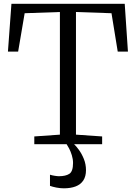

<svg xmlns="http://www.w3.org/2000/svg" viewBox="-20 -763 719 1016"><path d="M297 -50.5V-699.5L110.5 -693L76 -490H22L40.5 -743H640L657 -490H603L570 -693L382 -699.5V-50.5L520.5 -41V0H161.5V-41ZM318 233.5Q298.5 233.5 278.2 229.5Q258 225.5 244.5 220.5V161.5Q255 165 269.2 167.2Q283.5 169.5 291.5 169.5Q327.5 169.5 347 156.8Q366.5 144 366.5 99.5Q366.5 79 360.2 58.8Q354 38.5 345.8 22.8Q337.5 7 332.5 0H354.5H372Q382.5 9.5 397.5 30Q412.5 50.5 423.8 78.2Q435 106 435 137.5Q435 170.5 420.8 192Q406.5 213.5 380.2 223.5Q354 233.5 318 233.5Z"/></svg>

Font: Merriweather 28pt Light
Style: Regular
Weight: 300
Version: Version 2.100